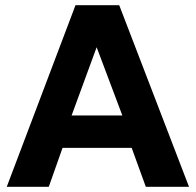

<svg xmlns="http://www.w3.org/2000/svg" viewBox="-20 -720 754 740"><path d="M6 0 271 -700H439.5L708.5 0H542L487.5 -150H221L168 0ZM256 -275H451.5L352.5 -538Z"/></svg>

Font: Geologica SemiBold
Style: Regular
Weight: 600
Designer: Sindre Bremnes, Frode Helland
Foundry: Monokrom Skriftforlag AS
Version: Version 1.010;gftools[0.9.28]